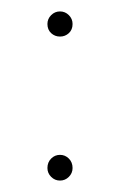

<svg xmlns="http://www.w3.org/2000/svg" viewBox="-20 -316 215 336"><path d="M63 -274Q63 -283 69.5 -289.5Q76 -296 85 -296Q94 -296 100.5 -289.5Q107 -283 107 -274Q107 -264 100.5 -258Q94 -252 85 -252Q76 -252 69.5 -258Q63 -264 63 -274ZM63 -22Q63 -32 69.5 -38.5Q76 -45 85 -45Q94 -45 100.5 -38.5Q107 -32 107 -22Q107 -13 100.5 -6.5Q94 0 85 0Q76 0 69.5 -6.5Q63 -13 63 -22Z"/></svg>

Font: Synthetic Thin
Style: Regular
Weight: 100
Designer: Santiago Orozco
Foundry: Typemade
Version: Version 2.000; ttfautohint (v1.8.4.7-5d5b)